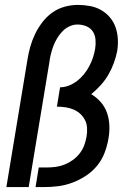

<svg xmlns="http://www.w3.org/2000/svg" viewBox="-20 -763 540 783"><path d="M6 0 92 -520Q96 -546 103.5 -572.5Q111 -599 123 -624Q135 -649 152.5 -672Q170 -695 193 -711.5Q216 -728 243.5 -735.5Q271 -743 297 -743Q322 -743 346.5 -738.5Q371 -734 391.5 -722.5Q412 -711 427.5 -693Q443 -675 451 -652.5Q459 -630 460.5 -605Q462 -580 458 -555Q453 -530 444 -505.5Q435 -481 422 -458.5Q409 -436 391 -416Q373 -396 352 -379Q374 -366 391 -346.5Q408 -327 416.5 -302.5Q425 -278 426 -250.5Q427 -223 422 -196Q417 -167 406 -138.5Q395 -110 375 -86Q355 -62 328.5 -45Q302 -28 273.5 -17.5Q245 -7 216 -3.5Q187 0 158 0H125L138 -80H171Q189 -80 207.5 -82.5Q226 -85 243.5 -92Q261 -99 277 -110.5Q293 -122 305 -137.5Q317 -153 323.5 -170.5Q330 -188 333 -206Q336 -224 335 -241.5Q334 -259 326.5 -273.5Q319 -288 307 -299Q295 -310 279.5 -316.5Q264 -323 247 -325.5Q230 -328 212 -328L225 -407Q243 -407 261 -414Q279 -421 294.5 -433Q310 -445 322.5 -460.5Q335 -476 344 -493Q353 -510 359 -528Q365 -546 368 -564Q371 -582 369.5 -601Q368 -620 358.5 -634.5Q349 -649 332 -656Q315 -663 296 -663Q279 -663 263 -655.5Q247 -648 234.5 -635Q222 -622 212.5 -606Q203 -590 197 -573.5Q191 -557 187 -540.5Q183 -524 181 -507L97 0Z"/></svg>

Font: Iosevka Term Curly Md Obl
Style: Regular
Weight: 500
Italic angle: -9°
Designer: Belleve Invis
Foundry: Belleve Invis
Version: Version 32.3.0